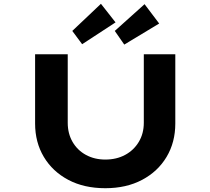

<svg xmlns="http://www.w3.org/2000/svg" viewBox="-20 -986 1109 1012"><path d="M535 6Q423 6 340 -38Q257 -82 211 -159Q165 -236 165 -335V-700H337V-339Q337 -282 362.5 -238Q388 -194 433 -169.5Q478 -145 535 -145Q594 -145 639.5 -169.5Q685 -194 711.5 -238Q738 -282 738 -339V-700H904V-335Q904 -236 858 -159Q812 -82 729 -38Q646 6 535 6ZM413 -753 361 -823 512 -966 589 -868ZM635 -751 585 -823 742 -964 819 -862Z"/></svg>

Font: Lexend Zetta
Style: Bold
Weight: 700
Designer: Bonnie Shaver-Troup, Thomas Jockin
Foundry: Lexend
Version: Version 1.007